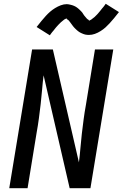

<svg xmlns="http://www.w3.org/2000/svg" viewBox="-20 -997 650 1017"><path d="M29 0 150 -735H260L398 -137Q403 -175 406 -213Q409 -251 413.5 -289Q418 -327 423 -365Q428 -403 435 -441L483 -735H580L459 0H349L211 -598Q206 -560 203 -522Q200 -484 195.5 -446Q191 -408 186 -370Q181 -332 174 -294L126 0ZM244 -810 174 -854Q188 -872 200 -886.5Q212 -901 223 -913Q234 -925 245.5 -935Q257 -945 271.5 -954Q286 -963 302 -969Q318 -975 334 -975Q339 -975 343.5 -974Q348 -973 353 -972Q358 -971 362.5 -969.5Q367 -968 372 -966Q377 -964 381 -961.5Q385 -959 388.5 -956.5Q392 -954 396 -950.5Q400 -947 403.5 -943.5Q407 -940 410.5 -936.5Q414 -933 416.5 -929.5Q419 -926 420.5 -923Q422 -920 426 -915Q430 -910 433.5 -906Q437 -902 440 -898.5Q443 -895 447.5 -893Q452 -891 451 -887L455 -889Q460 -891 463 -893Q466 -895 470 -898.5Q474 -902 476.5 -903.5Q479 -905 481 -907Q483 -909 485 -911Q487 -913 489.5 -915.5Q492 -918 494.5 -920.5Q497 -923 499.5 -926Q502 -929 504.5 -932Q507 -935 510 -938.5Q513 -942 515.5 -945.5Q518 -949 521 -952.5Q524 -956 527.5 -960Q531 -964 534 -968.5Q537 -973 540 -977L610 -933Q596 -915 584 -900.5Q572 -886 561 -874Q550 -862 539 -852Q528 -842 513 -832.5Q498 -823 482.5 -817.5Q467 -812 451 -812Q446 -812 441 -812.5Q436 -813 431 -814Q426 -815 421.5 -817Q417 -819 412 -821Q407 -823 403 -825.5Q399 -828 395.5 -830.5Q392 -833 388 -836.5Q384 -840 380.5 -843.5Q377 -847 373.5 -850.5Q370 -854 367.5 -857.5Q365 -861 363 -863.5Q361 -866 357.5 -871Q354 -876 350.5 -880.5Q347 -885 344 -888.5Q341 -892 336.5 -894Q332 -896 333 -900L329 -898Q324 -896 321 -894Q318 -892 314 -888.5Q310 -885 307.5 -883Q305 -881 303 -879.5Q301 -878 299 -875.5Q297 -873 294.5 -871Q292 -869 289.5 -866Q287 -863 284.5 -860.5Q282 -858 279.5 -855Q277 -852 274 -848.5Q271 -845 268.5 -841.5Q266 -838 263 -834.5Q260 -831 256.5 -827Q253 -823 250 -818.5Q247 -814 244 -810Z"/></svg>

Font: Iosevka Md Ex Obl
Style: Regular
Weight: 500
Width: 7
Italic angle: -9°
Monospace: yes
Designer: Belleve Invis
Foundry: Belleve Invis
Version: Version 32.5.0; ttfautohint (v1.8.4)